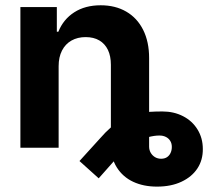

<svg xmlns="http://www.w3.org/2000/svg" viewBox="-20 -557 812 724"><path d="M542.3 -46.9V-4.2Q542.3 8.6 548.3 19Q554.4 29.5 564.6 35.6Q574.8 41.6 587.6 41.6Q600.3 41.6 609.2 36Q618.1 30.3 623 20.1Q627.9 9.9 627.9 -3Q627.9 -16.3 621.9 -25.8Q616 -35.4 605.6 -40.6Q595.2 -45.9 582 -45.9Q563.6 -46.4 536.9 -39.4Q510.3 -32.5 483.2 -17.5Q456.1 -2.5 433.6 23.6L352.2 115.4L279.7 50.2L358 -36Q397 -81 434.7 -102.9Q472.4 -124.9 506.1 -130.8Q539.8 -136.7 592.6 -136.7Q635.7 -136.7 670.4 -118.8Q705.1 -101 724.9 -68.6Q744.8 -36.2 744.8 4.6Q745.3 46.2 724.4 78.1Q703.4 110 664.2 128.3Q625 146.7 572.1 146.7Q521.2 146.7 482.2 128.5Q443.2 110.3 420.4 74.2Q397.7 38.1 397.7 -12.7V-46.9ZM201.1 0H56.9V-530.3H194.3V-437.3H200Q218.9 -484.2 260 -510.6Q301.1 -537.1 359.7 -537.1Q415 -537.1 456.1 -513.2Q497.3 -489.3 519.8 -444.4Q542.3 -399.5 542.3 -338V0H398.1V-312.8Q398.1 -345.5 387 -368.8Q375.8 -392 354.5 -404.6Q333.2 -417.1 302.8 -417.1Q272.6 -417.1 249.5 -404.1Q226.5 -391.1 213.8 -366.4Q201.1 -341.7 201.1 -307.3Z"/></svg>

Font: WEMIX Pretendard Variable
Style: Regular
Weight: 400
Designer: Base glyphs from Inter by Rasmus Andersson; Hangeul glyphs from Noto Sans CJK(Source Han Sans) by Jang Soo-young and Kan
Foundry: Kil Hyung-jin
Version: Version 1.000;Glyphs 3.2 (3208)